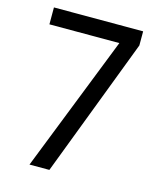

<svg xmlns="http://www.w3.org/2000/svg" viewBox="-108 -790 711 867"><g transform="rotate(15 247.0 -357.0)"><path d="M113 0 363 -635H36V-714H453V-648L206 0Z"/></g></svg>

Font: Noto Sans Display SemiCondensed
Style: Regular
Weight: 400
Width: 4
Version: Version 2.003